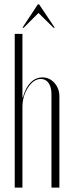

<svg xmlns="http://www.w3.org/2000/svg" viewBox="-20 -853 328 873"><path d="M82 -727 152 -833H158L229 -727H223L155 -794L88 -727ZM84 -410Q96 -454 119 -477.5Q142 -501 173 -501Q205 -501 227.5 -476Q250 -451 250 -414V0H214V-425Q214 -457 201 -475.5Q188 -494 166 -494Q133 -494 107.5 -455Q82 -416 82 -366V0H47V-699H82V-410Z"/></svg>

Font: Moniqa ExtLt Narrow Display
Style: Regular
Weight: 200
Width: 4
Designer: Rajesh Rajput
Foundry: Rajesh Rajput
Version: Version 1.000